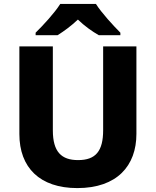

<svg xmlns="http://www.w3.org/2000/svg" viewBox="-20 -1017 796 981"><path d="M470 -997H288C259 -951 200 -887 162 -850V-837H274C309 -859 343 -884 378 -917C412 -884 450 -857 485 -837H595V-850C560 -885 499 -951 470 -997ZM677 -333V-780H507V-352C507 -245 469 -199 379 -199C294 -199 250 -241 250 -351V-780H79V-332C79 -161 183 -56 375 -56C578 -56 677 -170 677 -333Z"/></svg>

Font: Noto Sans Malayalam UI ExtraBold
Style: Regular
Weight: 800
Designer: Jelle Bosma - Monotype Design Team
Foundry: Monotype Imaging Inc.
Version: Version 2.104